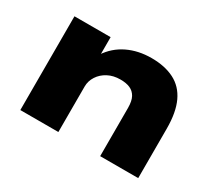

<svg xmlns="http://www.w3.org/2000/svg" viewBox="-103 -696 980 883"><g transform="rotate(30 387.5 -254.5)"><path d="M76 0V-498H268V-402H263Q298 -455 354 -482Q410 -509 480 -509Q551 -509 601 -483.5Q651 -458 676.5 -403.5Q702 -349 702 -262V0H500V-255Q500 -293 488.5 -313.5Q477 -334 456.5 -343Q436 -352 405 -352Q368 -352 339.5 -337Q311 -322 294.5 -296.5Q278 -271 278 -242V0Z"/></g></svg>

Font: Nunito Sans 10pt Expanded Black
Style: Regular
Weight: 900
Width: 7
Designer: Vernon Adams
Foundry: Vernon Adams
Version: Version 3.101;gftools[0.9.27]